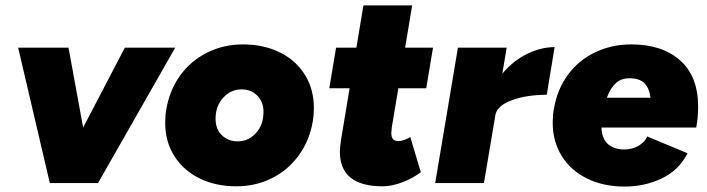

<svg xmlns="http://www.w3.org/2000/svg" viewBox="-20 -676 2609 709"><path d="M47 -500H233L287 -205L441 -500H627L342 0H164Z M590 -222Q590 -249 594 -272Q606 -343 645.5 -397.5Q685 -452 745.5 -482Q806 -512 877 -512Q953 -512 1012.5 -483Q1072 -454 1105.5 -400.5Q1139 -347 1139 -278Q1139 -251 1135 -228Q1123 -157 1083.5 -102.5Q1044 -48 984 -18Q924 12 853 12Q777 12 717.5 -17Q658 -46 624 -99.5Q590 -153 590 -222ZM858 -154Q897 -154 925 -184.5Q953 -215 953 -263Q953 -300 930 -323Q907 -346 872 -346Q833 -346 804.5 -315.5Q776 -285 776 -237Q776 -199 799.5 -176.5Q823 -154 858 -154Z M1235 -116Q1235 -128 1239 -158L1271 -350H1196L1221 -500H1296L1322 -656H1502L1476 -500H1579L1554 -350H1451L1427 -207Q1425 -191 1425 -185Q1425 -169 1431.5 -162Q1438 -155 1453 -155Q1461 -155 1473.5 -159.5Q1486 -164 1495 -170L1534 -40Q1505 -18 1466 -3Q1427 12 1393 12Q1235 12 1235 -116Z M1671 -500H1851L1835 -404Q1874 -451 1925.5 -476.5Q1977 -502 2028 -502L1999 -326Q1927 -326 1873 -307Q1819 -288 1810 -255L1767 0H1587Z M2021 -223Q2021 -249 2025 -272Q2037 -345 2076.5 -399Q2116 -453 2177 -482.5Q2238 -512 2311 -512Q2425 -512 2491.5 -453Q2558 -394 2558 -282Q2558 -243 2551 -205H2201Q2203 -162 2226 -143Q2249 -124 2285 -124Q2314 -124 2337.5 -137.5Q2361 -151 2370 -172L2519 -110Q2486 -46 2422.5 -16.5Q2359 13 2287 13Q2208 13 2147.5 -17Q2087 -47 2054 -100.5Q2021 -154 2021 -223ZM2382 -315Q2378 -350 2360 -368.5Q2342 -387 2304 -387Q2274 -387 2254 -369Q2234 -351 2221 -315Z"/></svg>

Font: Oak Sans Black
Style: Italic
Weight: 900
Italic angle: -9.5°
Foundry: Erik Kennedy, Walven
Version: Version 1.000